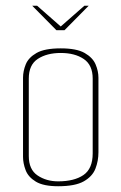

<svg xmlns="http://www.w3.org/2000/svg" viewBox="-20 -643 422 667"><path d="M92 -623H109L191 -551L273 -623H288L204 -538H176ZM182 4Q131 4 104.5 -12Q78 -28 69 -52Q60 -76 60 -98V-373Q60 -396 69.5 -419.5Q79 -443 107 -459Q135 -475 191 -475Q246 -475 274 -459Q302 -443 312 -419.5Q322 -396 322 -373V-114Q322 -84 311.5 -57Q301 -30 271 -13Q241 4 182 4ZM182 -13Q238 -13 270 -35Q302 -57 302 -110V-370Q302 -417 271 -438Q240 -459 191 -459Q143 -459 111.5 -438.5Q80 -418 80 -370V-101Q80 -54 110.5 -33.5Q141 -13 182 -13Z"/></svg>

Font: Smooch Sans Thin Thin
Style: Regular
Weight: 250
Version: Version 1.010